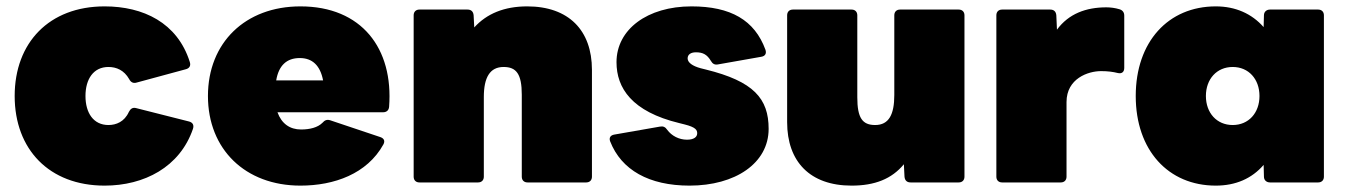

<svg xmlns="http://www.w3.org/2000/svg" viewBox="-20 -572 4221 602"><path d="M308 10C432 10 544 -48 585 -168C589 -180 584 -188 573 -191L407 -233C396 -236 389 -231 384 -221C370 -190 344 -180 320 -180C273 -180 248 -218 248 -271C248 -324 273 -362 320 -362C345 -362 369 -352 385 -324C390 -314 398 -310 408 -313L563 -355C574 -358 579 -366 575 -378C536 -501 429 -552 308 -552C134 -552 26 -438 26 -271C26 -104 134 10 308 10Z M922 10C1028 10 1131 -27 1182 -119C1188 -130 1184 -138 1173 -142L1015 -195C1005 -198 998 -195 991 -187C976 -172 951 -166 924 -166C889 -166 863 -184 850 -220H1181C1192 -220 1199 -226 1200 -237C1214 -420 1114 -552 922 -552C749 -552 632 -438 632 -271C632 -104 749 10 922 10ZM920 -390C959 -390 984 -367 993 -320H846C854 -367 879 -390 920 -390Z M1479 0C1490 0 1497 -7 1497 -18V-268C1497 -329 1516 -362 1559 -362C1599 -362 1616 -340 1616 -275V-18C1616 -7 1623 0 1634 0H1818C1829 0 1836 -7 1836 -18V-353C1836 -477 1763 -552 1633 -552C1561 -552 1506 -529 1467 -486L1465 -524C1464 -536 1457 -542 1446 -542H1295C1284 -542 1277 -535 1277 -524V-18C1277 -7 1284 0 1295 0Z M2142 10C2285 10 2390 -60 2390 -168C2390 -263 2343 -317 2193 -354L2177 -358C2151 -365 2136 -376 2136 -389C2136 -401 2146 -408 2162 -408C2184 -408 2197 -401 2209 -381C2214 -372 2221 -368 2231 -370L2367 -394C2379 -396 2384 -404 2380 -416C2346 -509 2271 -552 2148 -552C2010 -552 1913 -480 1913 -377C1913 -296 1961 -222 2110 -186L2126 -182C2162 -173 2166 -164 2166 -154C2166 -142 2155 -134 2134 -134C2109 -134 2086 -146 2072 -165C2066 -174 2059 -177 2049 -175L1906 -150C1894 -148 1889 -140 1893 -129C1928 -39 2015 10 2142 10Z M2650 10C2723 10 2776 -11 2814 -57L2816 -18C2817 -6 2824 0 2835 0H2986C2997 0 3004 -7 3004 -18V-524C3004 -535 2997 -542 2986 -542H2802C2791 -542 2784 -535 2784 -524V-274C2784 -213 2767 -180 2724 -180C2684 -180 2668 -202 2668 -267V-524C2668 -535 2661 -542 2650 -542H2466C2455 -542 2448 -535 2448 -524V-189C2448 -65 2520 10 2650 10Z M3306 0C3317 0 3324 -7 3324 -18V-252C3324 -326 3392 -349 3432 -349C3453 -349 3469 -347 3485 -343C3498 -340 3505 -347 3505 -359V-523C3505 -533 3500 -540 3490 -543C3477 -547 3462 -549 3449 -549C3385 -549 3331 -529 3294 -479L3292 -524C3291 -536 3284 -542 3273 -542H3122C3111 -542 3104 -535 3104 -524V-18C3104 -7 3111 0 3122 0Z M3792 10C3854 10 3905 -12 3942 -55L3943 -18C3943 -7 3951 0 3962 0H4113C4124 0 4131 -7 4131 -18V-524C4131 -535 4124 -542 4113 -542H3962C3951 -542 3943 -535 3943 -524L3942 -487C3905 -529 3854 -552 3792 -552C3643 -552 3541 -441 3541 -271C3541 -101 3643 10 3792 10ZM3845 -180C3795 -180 3761 -218 3761 -271C3761 -324 3795 -362 3845 -362C3895 -362 3929 -324 3929 -271C3929 -218 3895 -180 3845 -180Z"/></svg>

Font: LINE Seed Sans TH Heavy
Style: Regular
Weight: 900
Designer: Dalton Maag Ltd | Thai characters by Cadson Demak Co.,Ltd.
Foundry: Dalton Maag Ltd
Version: Version 1.003